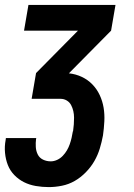

<svg xmlns="http://www.w3.org/2000/svg" viewBox="-28 -540 548 783"><path d="M171 223Q144 223 118 218.5Q92 214 70 203Q48 192 30.5 174Q13 156 4 133Q-5 110 -7.5 83.5Q-10 57 -5 31L-4 23H120L119 27Q117 43 118 59.5Q119 76 126 90Q133 104 147.5 111Q162 118 179 118Q192 118 205 112Q218 106 228 95.5Q238 85 245 73Q252 61 256.5 48Q261 35 264 22Q267 9 269 -4L270 -5Q272 -19 273 -32.5Q274 -46 274 -60Q274 -74 271 -87Q268 -100 262 -111.5Q256 -123 244.5 -130Q233 -137 219 -137H101L119 -242L290 -415H70L88 -520H443L425 -415L253 -241Q281 -238 305.5 -226.5Q330 -215 348.5 -196Q367 -177 378.5 -152.5Q390 -128 394.5 -101Q399 -74 397.5 -45Q396 -16 392 12Q387 39 379 65.5Q371 92 357 116.5Q343 141 322 162.5Q301 184 276.5 198Q252 212 224.5 217.5Q197 223 171 223Z"/></svg>

Font: Iosevka Extrabold
Style: Italic
Weight: 800
Italic angle: -9°
Monospace: yes
Designer: Belleve Invis
Foundry: Belleve Invis
Version: Version 32.5.0; ttfautohint (v1.8.4)